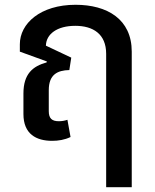

<svg xmlns="http://www.w3.org/2000/svg" viewBox="-20 -579 649 803"><path d="M296 -559C148 -559 63 -480 63 -394V-363L176 -322L175 -318C117 -302 78 -270 78 -188V-102C78 -18 132 10 198 10C224 10 250 6 275 -6L262 -78C251 -74 238 -72 226 -72C197 -72 184 -84 184 -114V-202C184 -267 220 -285 270 -286L278 -338L172 -388C173 -436 218 -471 295 -471C369 -471 424 -437 424 -354V204H531V-363C531 -499 428 -559 296 -559Z"/></svg>

Font: Noto Sans Thai Medium
Style: Regular
Weight: 500
Designer: Monotype Design Team
Foundry: Monotype Imaging Inc.
Version: Version 1.901